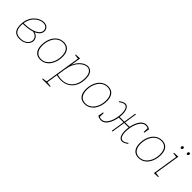

<svg xmlns="http://www.w3.org/2000/svg" viewBox="209 -1996 3500 3500"><g transform="rotate(45 1959.0 -246.0)"><path d="M236 6Q176 6 137.5 -16Q99 -38 81 -81.5Q63 -125 63 -189Q63 -272 88 -335Q113 -398 154.5 -441Q196 -484 244.5 -506Q293 -528 339 -528Q398 -528 430 -496Q462 -464 462 -418Q462 -360 414.5 -318.5Q367 -277 281 -255Q195 -233 81 -233V-252Q187 -252 268.5 -272Q350 -292 396 -329Q442 -366 442 -417Q442 -455 415.5 -482Q389 -509 337 -509Q295 -509 251 -488.5Q207 -468 168.5 -427.5Q130 -387 106.5 -327Q83 -267 83 -188Q83 -100 120 -56.5Q157 -13 239 -13Q301 -13 342.5 -34Q384 -55 405.5 -87.5Q427 -120 427 -154Q427 -197 393 -230.5Q359 -264 287 -268L321 -281Q365 -275 393 -255.5Q421 -236 434 -209.5Q447 -183 447 -155Q447 -116 422 -79Q397 -42 350 -18Q303 6 236 6Z M853 -528Q905 -528 943.5 -505.5Q982 -483 1003.5 -436.5Q1025 -390 1025 -318Q1025 -258 1008.5 -200Q992 -142 959.5 -95.5Q927 -49 879 -21.5Q831 6 768 6Q718 6 679 -16Q640 -38 618 -85Q596 -132 596 -205Q596 -266 612.5 -323.5Q629 -381 661.5 -427Q694 -473 742 -500.5Q790 -528 853 -528ZM850 -509Q794 -509 750.5 -483.5Q707 -458 677.5 -415Q648 -372 632.5 -318Q617 -264 617 -208Q617 -114 657 -63.5Q697 -13 772 -13Q827 -13 870 -38.5Q913 -64 943 -107Q973 -150 988.5 -204Q1004 -258 1004 -315Q1004 -410 965 -459.5Q926 -509 850 -509Z M1044 230 1046 215 1140 201 1133 209 1246 -502 1254 -492 1161 -505 1163 -520 1270 -525 1233 -293 1228 -301Q1258 -382 1300.5 -432Q1343 -482 1389 -505Q1435 -528 1474 -528Q1511 -528 1541.5 -508Q1572 -488 1590 -446Q1608 -404 1608 -337Q1608 -240 1575.5 -167Q1543 -94 1484.5 -50.5Q1426 -7 1345.5 3Q1265 13 1169 -15L1189 -16L1153 209L1145 201L1250 215L1248 230ZM1189 -15 1182 -32Q1273 -5 1347.5 -15Q1422 -25 1475.5 -66.5Q1529 -108 1558 -176.5Q1587 -245 1587 -336Q1587 -428 1553.5 -468.5Q1520 -509 1473 -509Q1440 -509 1401 -490Q1362 -471 1324.5 -432Q1287 -393 1258 -332Q1229 -271 1216 -187Z M1996 -528Q2048 -528 2086.5 -505.5Q2125 -483 2146.5 -436.5Q2168 -390 2168 -318Q2168 -258 2151.5 -200Q2135 -142 2102.5 -95.5Q2070 -49 2022 -21.5Q1974 6 1911 6Q1861 6 1822 -16Q1783 -38 1761 -85Q1739 -132 1739 -205Q1739 -266 1755.5 -323.5Q1772 -381 1804.5 -427Q1837 -473 1885 -500.5Q1933 -528 1996 -528ZM1993 -509Q1937 -509 1893.5 -483.5Q1850 -458 1820.5 -415Q1791 -372 1775.5 -318Q1760 -264 1760 -208Q1760 -114 1800 -63.5Q1840 -13 1915 -13Q1970 -13 2013 -38.5Q2056 -64 2086 -107Q2116 -150 2131.5 -204Q2147 -258 2147 -315Q2147 -410 2108 -459.5Q2069 -509 1993 -509Z M2878 6Q2830 6 2804 -41.5Q2778 -89 2778 -173Q2778 -232 2791 -294Q2804 -356 2830 -409Q2856 -462 2894.5 -495Q2933 -528 2984 -528Q3002 -528 3025 -522.5Q3048 -517 3072 -500L3055 -396H3037L3040 -502L3044 -493Q3026 -503 3010 -505.5Q2994 -508 2984 -508Q2939 -508 2904.5 -476.5Q2870 -445 2846.5 -394.5Q2823 -344 2811 -285Q2799 -226 2799 -170Q2799 -97 2820 -55.5Q2841 -14 2881 -14Q2924 -14 2982 -60L2992 -44Q2959 -19 2930 -6.5Q2901 6 2878 6ZM2332 6Q2314 6 2291 0Q2268 -6 2244 -22L2261 -126H2279L2276 -20L2272 -29Q2290 -19 2306 -16.5Q2322 -14 2332 -14Q2377 -14 2411.5 -45.5Q2446 -77 2469.5 -127.5Q2493 -178 2505 -237.5Q2517 -297 2517 -352Q2517 -426 2496.5 -467Q2476 -508 2435 -508Q2415 -508 2389.5 -496.5Q2364 -485 2334 -462L2324 -477Q2356 -503 2385.5 -515.5Q2415 -528 2438 -528Q2486 -528 2512 -480.5Q2538 -433 2538 -349Q2538 -290 2525 -228Q2512 -166 2486 -113Q2460 -60 2421.5 -27Q2383 6 2332 6ZM2611 0 2693 -522H2712L2630 0ZM2525 -261V-281H2795V-261Z M3386 -528Q3438 -528 3476.5 -505.5Q3515 -483 3536.5 -436.5Q3558 -390 3558 -318Q3558 -258 3541.5 -200Q3525 -142 3492.5 -95.5Q3460 -49 3412 -21.5Q3364 6 3301 6Q3251 6 3212 -16Q3173 -38 3151 -85Q3129 -132 3129 -205Q3129 -266 3145.5 -323.5Q3162 -381 3194.5 -427Q3227 -473 3275 -500.5Q3323 -528 3386 -528ZM3383 -509Q3327 -509 3283.5 -483.5Q3240 -458 3210.5 -415Q3181 -372 3165.5 -318Q3150 -264 3150 -208Q3150 -114 3190 -63.5Q3230 -13 3305 -13Q3360 -13 3403 -38.5Q3446 -64 3476 -107Q3506 -150 3521.5 -204Q3537 -258 3537 -315Q3537 -410 3498 -459.5Q3459 -509 3383 -509Z M3699 2 3779 -502 3787 -492 3694 -505 3696 -520 3803 -525 3723 -22 3718 -29 3808 -17 3806 -2ZM3733 -663Q3723 -663 3717 -670.5Q3711 -678 3711 -690Q3711 -704 3719 -713Q3727 -722 3739 -722Q3749 -722 3755 -715Q3761 -708 3761 -696Q3761 -683 3753 -673Q3745 -663 3733 -663ZM3890 -663Q3880 -663 3874 -670.5Q3868 -678 3868 -690Q3868 -704 3876 -713Q3884 -722 3896 -722Q3906 -722 3912 -715Q3918 -708 3918 -696Q3918 -683 3910 -673Q3902 -663 3890 -663Z"/></g></svg>

Font: Bitter Thin
Style: Italic
Weight: 100
Italic angle: -9°
Designer: Sol Matas, and Bitter project Authors
Foundry: Sol Matas
Version: Version 2.002